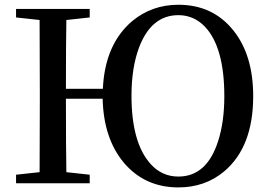

<svg xmlns="http://www.w3.org/2000/svg" viewBox="-20 -775 1142 812"><path d="M734.4 -28.3Q854.5 -28.3 902.3 -177.7Q928.7 -258.8 928.7 -368.2Q928.7 -575.2 846.7 -662.1Q799.8 -710.9 734.4 -710.9Q619.1 -710.9 567.4 -572.3Q536.1 -487.3 536.1 -370.1Q536.1 -170.9 617.2 -81.1Q665 -28.3 734.4 -28.3ZM258.8 -399.4H415Q423.8 -588.9 540 -686.5Q623 -754.9 734.4 -754.9Q879.9 -754.9 966.8 -646.5Q1050.8 -542 1050.8 -368.2Q1050.8 -153.3 927.7 -49.8Q846.7 17.6 734.4 17.6Q591.8 17.6 502.9 -87.9Q418 -190.4 414.1 -357.4H258.8Q258.8 -142.6 260.7 -46.9L359.4 -36.1V0H47.9V-36.1L147.5 -46.9Q148.4 -144.5 148.4 -342.8V-393.6Q148.4 -591.8 147.5 -690.4L47.9 -701.2V-737.3H359.4V-701.2L260.7 -690.4Q258.8 -594.7 258.8 -399.4Z"/></svg>

Font: GenYoMin JP SemiBold
Style: Regular
Weight: 600
Version: Version 1.001;PS 1;hotconv 16.6.51;makeotf.lib2.5.65220 DEVE